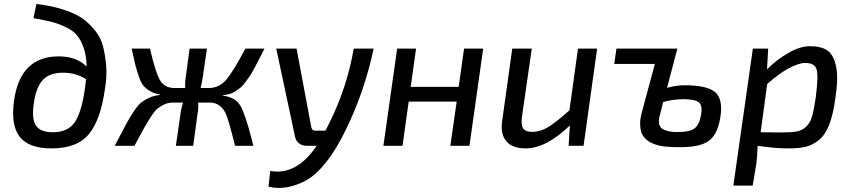

<svg xmlns="http://www.w3.org/2000/svg" viewBox="-20 -732 4277 964"><path d="M148 -641 163 -712Q214 -706 255 -696Q296 -686 337 -669.5Q378 -653 406.5 -630Q435 -607 460.5 -574.5Q486 -542 497 -500Q508 -458 513 -403Q518 -348 506 -280Q485 -131 426.5 -59Q368 13 239 13Q125 13 79.5 -44.5Q34 -102 50 -222Q79 -449 275 -449Q363 -449 415 -398Q414 -452 400 -492Q386 -532 365.5 -556Q345 -580 307 -597.5Q269 -615 236 -623Q203 -631 148 -641ZM245 -68Q321 -68 355.5 -118.5Q390 -169 407 -291Q411 -322 412 -334Q362 -367 297 -367Q228 -367 194.5 -330Q161 -293 150 -215Q138 -135 160.5 -101.5Q183 -68 245 -68Z M1099 -254 1098 -252Q1162 -244 1187 -201Q1212 -158 1245 -28Q1249 -10 1252 0H1160Q1127 -135 1112 -165Q1088 -213 1039 -217Q1034 -217 1029 -217H975Q977 -188 973 -169L950 0H863L888 -173Q891 -192 899 -217H848Q825 -217 805.5 -208Q786 -199 771 -187Q756 -175 735.5 -142.5Q715 -110 700.5 -84Q686 -58 655 0H556Q563 -13 576 -38Q605 -94 618.5 -118.5Q632 -143 653 -174.5Q674 -206 690.5 -218.5Q707 -231 730 -241.5Q753 -252 782 -255L783 -258Q755 -262 735 -273.5Q715 -285 702 -299.5Q689 -314 677.5 -347Q666 -380 659.5 -406.5Q653 -433 641 -488H733Q759 -375 781.5 -332.5Q804 -290 857 -290H910Q908 -318 913 -348L932 -488H1019L998 -344Q993 -311 987 -290H1028Q1081 -290 1116.5 -332.5Q1152 -375 1212 -488H1308Q1287 -447 1280.5 -434Q1274 -421 1257.5 -390Q1241 -359 1233.5 -349Q1226 -339 1211.5 -319Q1197 -299 1187.5 -292Q1178 -285 1163 -274.5Q1148 -264 1132.5 -260Q1117 -256 1099 -254Z M1756 -488H1856Q1811 -275 1718 -84Q1671 14 1620 79Q1569 144 1521.5 171Q1474 198 1424 207.5Q1374 217 1328 205L1337 126Q1467 151 1570 0H1520Q1497 0 1481 -12.5Q1465 -25 1461 -47L1367 -488H1469L1543 -93Q1546 -76 1563 -76H1614L1633 -113Q1723 -294 1756 -488Z M2406 -488 2337 0H2241L2273 -222H2032L2001 0H1905L1974 -488H2069L2042 -296H2283L2310 -488Z M2978 -488 2910 0H2835L2841 -102Q2722 13 2619 13Q2552 13 2522 -23Q2492 -59 2501 -123L2552 -488H2650L2601 -148Q2595 -105 2606.5 -87.5Q2618 -70 2652 -70Q2693 -70 2732.5 -94Q2772 -118 2839 -178L2882 -488Z M3381 -488 3329 -291Q3376 -304 3416 -304Q3531 -304 3571 -269Q3611 -234 3597 -145Q3583 -56 3538.5 -24.5Q3494 7 3396 7Q3377 7 3363 6.5Q3349 6 3329 4.5Q3309 3 3294.5 0Q3280 -3 3262.5 -9.5Q3245 -16 3234 -24Q3223 -32 3212.5 -45Q3202 -58 3198 -74.5Q3194 -91 3194 -113Q3194 -135 3201 -162L3268 -411H3064L3075 -488ZM3310 -220 3291 -146Q3281 -101 3306 -85Q3331 -69 3381 -69Q3441 -69 3466 -86.5Q3491 -104 3500 -156Q3508 -201 3489.5 -217.5Q3471 -234 3411 -234Q3363 -234 3310 -220Z M3837 -488 3831 -384Q3879 -432 3938 -466Q3997 -500 4046 -500Q4104 -500 4135 -478Q4166 -456 4178 -397.5Q4190 -339 4174 -238Q4163 -156 4143 -105Q4123 -54 4091 -28.5Q4059 -3 4025 5Q3991 13 3938 13Q3869 13 3784 0Q3782 58 3777 93L3759 200H3662L3760 -488ZM3832 -310 3799 -68Q3845 -67 3902 -67Q3954 -67 3981 -72Q4008 -77 4028.5 -97Q4049 -117 4058 -150Q4067 -183 4076 -245Q4090 -354 4079.5 -385Q4069 -416 4023 -416Q3990 -416 3938.5 -388Q3887 -360 3832 -310Z"/></svg>

Font: Exo 2.0 Medium
Style: Italic
Weight: 500
Italic angle: -8°
Designer: Natanael Gama
Version: Version 1.001;PS 001.001;hotconv 1.0.70;makeotf.lib2.5.58329